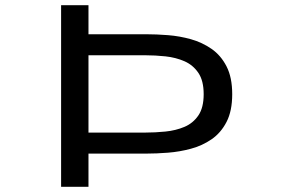

<svg xmlns="http://www.w3.org/2000/svg" viewBox="-20 -720 1140 740"><path d="M215.5 0V-700H321V-588H544Q582.5 -588 627.5 -584.5Q672.5 -581 716 -568.8Q759.5 -556.5 795.5 -531.5Q831.5 -506.5 853.2 -464Q875 -421.5 875 -357Q875 -292.5 853.2 -250.2Q831.5 -208 795.5 -183.2Q759.5 -158.5 716 -146.8Q672.5 -135 627.5 -131.5Q582.5 -128 544 -128H321V0ZM321 -209H540Q578 -209 617.8 -213Q657.5 -217 690.8 -231Q724 -245 744.5 -275Q765 -305 765 -357Q765 -409 744.5 -439.2Q724 -469.5 690.8 -484Q657.5 -498.5 617.8 -502.8Q578 -507 540 -507H321Z"/></svg>

Font: Trispace Expanded
Style: Regular
Weight: 400
Width: 7
Designer: Tyler Finck
Foundry: Etcetera Type Company
Version: Version 1.210; ttfautohint (v1.8.3)